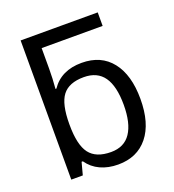

<svg xmlns="http://www.w3.org/2000/svg" viewBox="-139 -868 893 985"><g transform="rotate(-20 307.5 -375.0)"><path d="M338.9 -544.9Q444.8 -544.9 502.4 -471.9Q560.1 -398.9 560.1 -268.1Q560.1 -135.3 501.5 -62.7Q442.9 9.8 338.9 9.8Q284.7 9.8 242.2 -9.8Q199.7 -29.3 172.9 -67.9H166Q150.9 -9.3 147.9 0H85V-759.8H505.9V-686H172.9V-575.2Q172.9 -520 168 -464.8H172.9Q227.1 -544.9 338.9 -544.9ZM324.2 -472.2Q243.2 -472.2 208 -426.3Q172.9 -380.4 172.9 -271V-267.1Q172.9 -157.2 208.7 -110.1Q244.6 -63 326.2 -63Q398.4 -63 433.8 -116Q469.2 -168.9 469.2 -269Q469.2 -370.6 433.6 -421.4Q397.9 -472.2 324.2 -472.2Z"/></g></svg>

Font: Noto Sans Southeast Asian
Style: Regular
Weight: 400
Designer: Monotype Design Team
Foundry: Monotype Imaging Inc.
Version: Version 1.06 uh; ttfautohint (v1.4.1)